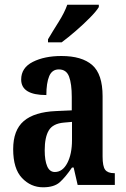

<svg xmlns="http://www.w3.org/2000/svg" viewBox="-20 -786 534 816"><path d="M163 10Q111 10 73.5 -29.5Q36 -69 36 -152Q36 -233 81 -271.5Q126 -310 218 -314L285 -317V-374Q285 -430 273.5 -460.5Q262 -491 230 -491Q201 -491 189 -462Q177 -433 177 -382Q70 -382 70 -448Q70 -498 119.5 -523Q169 -548 241 -548Q328 -548 372 -509.5Q416 -471 416 -377V-121Q416 -79 427 -64.5Q438 -50 465 -50H468V0H310L293 -74H286Q258 -33 234 -11.5Q210 10 163 10ZM213 -55Q246 -55 266 -93Q286 -131 286 -191V-268L252 -265Q205 -261 187.5 -232Q170 -203 170 -147Q170 -104 180.5 -79.5Q191 -55 213 -55ZM184 -619Q204 -653 229 -692.5Q254 -732 266 -766H400V-756Q390 -739 362.5 -711Q335 -683 302 -654.5Q269 -626 242 -606H184Z"/></svg>

Font: Noto Serif Hebrew ExtraCondensed
Style: Bold
Weight: 700
Width: 2
Designer: Monotype Design Team
Foundry: Monotype Imaging Inc.
Version: Version 2.004; ttfautohint (v1.8.4.7-5d5b)